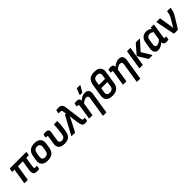

<svg xmlns="http://www.w3.org/2000/svg" viewBox="449 -2525 4525 4525"><g transform="rotate(-45 2711.5 -263.0)"><path d="M476.9 12Q429.9 12 401.5 -2Q373.1 -16 364 -51.6Q354.8 -87.2 364.5 -149.7L403 -393.6H239.5L179.2 -11.7Q176.9 0 166.2 0H73.9Q68.9 0 66.1 -3.3Q63.2 -6.7 64.2 -11.7L124.8 -393.6H58.5Q53.5 -393.6 50.8 -396.9Q48.2 -400.2 49.2 -405.3L60.6 -480.4Q62.9 -492.1 74.3 -492.1H609.4Q620.7 -492.1 618.7 -480.4L607 -405.3Q605 -393.6 593.9 -393.6H518L477.8 -140.5Q472.8 -107.8 480.8 -95.5Q488.8 -83.2 510.4 -83.2Q520.8 -83.2 532.3 -84Q543.7 -84.9 554.4 -85.9Q565.8 -87.5 564.1 -75.9L553 -7.4Q550.7 3.6 540.7 4.9Q528 7.6 511 9.8Q494 12 476.9 12Z M833.5 12Q725.3 12 675.6 -42.7Q625.8 -97.4 642.5 -199.1L660.8 -309.6Q677.4 -408.3 735.7 -456.2Q793.9 -504.1 896.7 -504.1Q1001.6 -504.1 1053.1 -450.4Q1104.7 -396.6 1088.7 -294.3L1071.7 -185.8Q1055.7 -83.8 997.1 -35.9Q938.6 12 833.5 12ZM843.2 -88.9Q895.7 -88.9 922.7 -114Q949.8 -139 958.7 -197.2L972.7 -285.3Q982.3 -346.4 960.8 -374.8Q939.2 -403.2 887.3 -403.2Q834.9 -403.2 808.8 -378.1Q782.7 -353 773.1 -295.2L758.5 -206.1Q749.2 -147.3 769.1 -118.1Q789 -88.9 843.2 -88.9Z M1393.8 12Q1285 12 1240.2 -38Q1195.4 -88 1210.5 -180.8L1239.7 -362.3Q1244.4 -390.3 1239.1 -398.4Q1233.8 -406.6 1217.1 -406.6Q1210.8 -406.6 1203.4 -406.1Q1195.9 -405.6 1188.9 -404.6Q1183.6 -403.6 1181.4 -406.9Q1179.2 -410.2 1180.2 -415.6L1191.3 -485.3Q1192.6 -491.3 1195.6 -493.9Q1198.7 -496.4 1205.4 -498Q1221.1 -501.1 1238 -502.6Q1254.9 -504.1 1270.9 -504.1Q1323.7 -504.1 1347.1 -479.5Q1370.4 -454.9 1360.4 -392.3L1326.5 -176.6Q1319.5 -132.7 1338.1 -109.8Q1356.6 -86.9 1400.5 -86.9Q1442.3 -86.9 1469.4 -110.7Q1496.4 -134.4 1504 -183.3L1514.4 -249.7Q1525 -315.8 1529.2 -374.6Q1533.4 -433.3 1533.3 -479.7Q1533.3 -492.1 1545.4 -492.1H1638Q1649 -492.1 1649 -481.1Q1649.3 -438 1646 -383Q1642.7 -328.1 1632.7 -267.2L1620.4 -188.2Q1604 -84 1551.4 -36Q1498.9 12 1393.8 12Z M2087.3 12Q2047.6 12 2024 0.1Q2000.5 -11.7 1987.5 -44.3Q1974.5 -76.9 1966.8 -138L1948.7 -251.6Q1945.7 -276.6 1942.9 -306.1Q1940.1 -335.7 1938.1 -365.4H1936.8Q1924.1 -335.7 1909.8 -305.8Q1895.5 -275.9 1881.2 -246.8L1757.4 -9.7Q1753.1 0 1743 0H1643Q1637.4 0 1635.4 -4Q1633.3 -8 1636.7 -13.7L1879.2 -462.7Q1884.2 -472.1 1892.9 -472.1H1918L1906.1 -546.3Q1901.4 -577.8 1888.1 -587.7Q1874.8 -597.5 1848.2 -597.5Q1838.5 -597.5 1828.8 -597Q1819.1 -596.5 1808.5 -594.5Q1795.8 -592.1 1798.1 -604.8L1808.5 -677.3Q1809.5 -687.6 1820.6 -689.3Q1834.6 -692.3 1852.7 -693.7Q1870.7 -695 1888.4 -695Q1951.6 -695 1981.3 -666.8Q2011.1 -638.6 2020 -565.9L2077.5 -137Q2080.8 -116.7 2086.1 -105.4Q2091.4 -94.2 2100.4 -89.8Q2109.4 -85.5 2121.7 -85.5Q2129.4 -85.5 2136.2 -86.2Q2143 -86.9 2152.7 -87.9Q2158.7 -89.2 2161.9 -86.4Q2165.1 -83.5 2163.7 -77.5L2153 -6.7Q2151.3 4.3 2140.3 6Q2125.9 8 2111.8 10Q2097.7 12 2087.3 12Z M2508 185Q2496 185 2498 173.3L2575.9 -319.1Q2582.9 -362.3 2568.3 -382.3Q2553.7 -402.2 2518.8 -402.2Q2486.3 -402.2 2450.9 -382.4Q2415.4 -362.7 2364.7 -317.9L2374 -404.4Q2429 -456.1 2476.8 -480.1Q2524.7 -504.1 2576.7 -504.1Q2647.7 -504.1 2677.6 -461.7Q2707.6 -419.4 2693.6 -335.4L2613 173.3Q2610.6 185 2600.6 185ZM2230.5 0Q2218.1 0 2220.4 -11.7L2275.7 -362.3Q2280 -390.6 2274.9 -398.6Q2269.8 -406.6 2252.5 -406.6Q2246.1 -406.6 2239 -406.1Q2231.9 -405.6 2224.9 -404.6Q2219.2 -403.6 2217.2 -407.1Q2215.2 -410.6 2216.2 -415.6L2227.3 -485.3Q2228.6 -491.3 2231.6 -493.9Q2234.7 -496.4 2241.4 -498Q2256.7 -501.1 2274.6 -502.6Q2292.5 -504.1 2306.2 -504.1Q2354.3 -504.1 2377 -480Q2399.7 -456 2392.7 -411.2L2389.4 -389.5L2389.4 -353.6L2335.1 -11.7Q2333.1 0 2322.1 0ZM2463.6 -545.3Q2457.5 -545.3 2456.4 -549.5Q2455.2 -553.7 2457.5 -559.4L2514.3 -699.6Q2517 -706.7 2521.7 -709Q2526.4 -711.3 2533.1 -711.3H2620.7Q2627.3 -711.3 2629 -706.7Q2630.7 -702 2627 -696.3L2545.7 -557Q2539 -545.3 2525.6 -545.3Z M2990.1 12Q2918.4 12 2871.5 -12.7Q2824.6 -37.4 2805.5 -83.4Q2786.5 -129.5 2796.5 -193L2846.1 -504.7Q2861.1 -599.9 2919.2 -647.4Q2977.3 -695 3085 -695Q3156.4 -695 3202.5 -670.6Q3248.5 -646.3 3268.1 -602.1Q3287.6 -557.8 3278 -495.7L3227.7 -176.6Q3213.7 -85.1 3156.4 -36.6Q3099.2 12 2990.1 12ZM2996.1 -86.9Q3046 -86.9 3076.6 -108.9Q3107.1 -130.8 3114.8 -179.8L3134.6 -305.7H2928.4L2909.5 -190.3Q2901.2 -139.4 2923.4 -113.2Q2945.6 -86.9 2996.1 -86.9ZM2942.8 -397.8H3149L3164.3 -496.9Q3172 -545.9 3148.9 -571Q3125.8 -596.1 3076.3 -596.1Q3025.8 -596.1 2996.6 -574.1Q2967.3 -552.2 2959.3 -501.9Z M3637 185Q3625 185 3627 173.3L3704.9 -319.1Q3711.9 -362.3 3697.3 -382.3Q3682.7 -402.2 3647.8 -402.2Q3615.3 -402.2 3579.9 -382.4Q3544.4 -362.7 3493.7 -317.9L3503 -404.4Q3558 -456.1 3605.8 -480.1Q3653.7 -504.1 3705.7 -504.1Q3776.7 -504.1 3806.6 -461.7Q3836.6 -419.4 3822.6 -335.4L3742 173.3Q3739.6 185 3729.6 185ZM3359.5 0Q3347.1 0 3349.4 -11.7L3404.7 -362.3Q3409 -390.6 3403.9 -398.6Q3398.8 -406.6 3381.5 -406.6Q3375.1 -406.6 3368 -406.1Q3360.9 -405.6 3353.9 -404.6Q3348.2 -403.6 3346.2 -407.1Q3344.2 -410.6 3345.2 -415.6L3356.3 -485.3Q3357.6 -491.3 3360.6 -493.9Q3363.7 -496.4 3370.4 -498Q3385.7 -501.1 3403.6 -502.6Q3421.5 -504.1 3435.2 -504.1Q3483.3 -504.1 3506 -480Q3528.7 -456 3521.7 -411.2L3518.4 -389.5L3518.4 -353.6L3464.1 -11.7Q3462.1 0 3451.1 0Z M4216.6 0Q4206.9 0 4203.2 -7L4058.8 -243.9Q4055.4 -250.3 4060.4 -256.7L4258.6 -485.1Q4264.6 -492.1 4274.6 -492.1H4386.6Q4393.3 -492.1 4394.4 -487.7Q4395.6 -483.4 4390.6 -477.4L4186.4 -250.7L4329.6 -14Q4333.2 -8.4 4330.2 -4.2Q4327.2 0 4321.2 0ZM3906.5 0Q3901.8 0 3898.6 -3.3Q3895.4 -6.7 3896.4 -11.7L3970.8 -480.4Q3972.8 -492.1 3983.8 -492.1H4076.1Q4087.4 -492.1 4086.1 -480.4L4011.4 -11.7Q4009.1 0 3998.7 0Z M4514.8 12Q4445.4 12 4417.4 -36Q4389.4 -83.9 4402.8 -169.6L4427.1 -319.9Q4442.8 -417 4493.6 -460.5Q4544.3 -504.1 4619.4 -504.1Q4667.7 -504.1 4705.2 -486.4Q4742.7 -468.7 4763.7 -444.2L4752.3 -355.9Q4727.7 -376.9 4698.1 -390.6Q4668.6 -404.2 4640.7 -404.2Q4611.1 -404.2 4590.4 -393.4Q4569.6 -382.7 4556.7 -359.8Q4543.8 -336.9 4537.8 -299.3L4519.2 -181.6Q4512.2 -136.1 4525 -113Q4537.7 -89.9 4572.3 -89.9Q4593.9 -89.9 4616.2 -98.2Q4638.4 -106.5 4665.3 -125.3Q4692.2 -144 4726.4 -174.9L4716.4 -88.3Q4682.6 -58.4 4650.8 -35.6Q4619 -12.7 4586.1 -0.4Q4553.2 12 4514.8 12ZM4791.7 12Q4738.3 12 4714 -12.6Q4689.6 -37.1 4697 -88.8L4700.3 -111.2L4698.9 -139.1L4739.3 -397.7L4753 -434.8L4760.7 -480.4Q4761.7 -486.1 4764.8 -489.1Q4768 -492.1 4773 -492.1H4857.2Q4869.6 -492.1 4867.3 -480.4L4812.6 -132.7Q4808.3 -102.1 4814.1 -93.8Q4819.9 -85.5 4835.2 -85.5Q4844.2 -85.5 4852.1 -86.3Q4860.1 -87.2 4866.1 -88.2Q4877.1 -89.9 4874.8 -77.2L4863 -7.4Q4862 2.9 4849.3 5.3Q4835.9 8 4822.5 10Q4809.1 12 4791.7 12Z M5056.8 0Q5047.5 0 5045.1 -10.7L4951.6 -479Q4950.6 -485.1 4953.6 -488.6Q4956.6 -492.1 4962.3 -492.1H5061.9Q5073 -492.1 5074.3 -482.4L5116 -229.1Q5120.4 -199.7 5124.3 -169.7Q5128.3 -139.7 5130.9 -109.6H5132.6Q5146.5 -134.6 5161.3 -159.8Q5176.1 -185.1 5190.7 -209.3L5246 -302.1Q5258.7 -324.2 5269.2 -344.5Q5279.7 -364.9 5287 -386.2Q5294.3 -407.6 5298.3 -431.6L5306 -480Q5308.7 -492.1 5318.1 -492.1H5413Q5418.7 -492.1 5421.3 -488.9Q5424 -485.7 5422.7 -479.7L5416.3 -437Q5412 -408.3 5401.8 -380.2Q5391.6 -352.2 5377 -323.4Q5362.3 -294.5 5343 -263.1L5186.2 -8.7Q5180.9 0 5172.5 0Z"/></g></svg>

Font: Sofia Sans Hairline
Style: Italic
Weight: 1
Italic angle: -9°
Designer: Botio Nikoltchev, Ani Petrova
Foundry: lettersoup
Version: Version 4.102